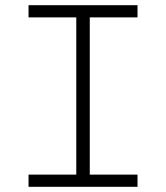

<svg xmlns="http://www.w3.org/2000/svg" viewBox="-20 -720 640 740"><path d="M90 0V-47H274V-653H90V-700H510V-653H326V-47H510V0Z"/></svg>

Font: Red Hat Mono VF Light
Style: Regular
Weight: 300
Monospace: yes
Designer: Pentagram, MCKL
Foundry: Pentagram, MCKL
Version: Version 1.023